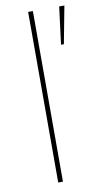

<svg xmlns="http://www.w3.org/2000/svg" viewBox="-84 -759 416 798"><g transform="rotate(-10 124.0 -360.0)"><path d="M95 0H115V-720H95ZM206 -562H218L248 -720H226Z"/></g></svg>

Font: Fixel Text Thin
Style: Regular
Weight: 100
Width: 4
Designer: AlfaBravo + MacPaw
Foundry: Kyrylo Tkachov, Marchela Mozhyna, Serhii Makarenko, Maria Weinstein, Zakhar Kryvoshyya
Version: Version 1.211